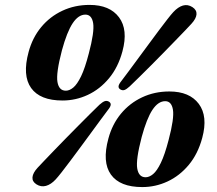

<svg xmlns="http://www.w3.org/2000/svg" viewBox="-20 -735 872 771"><path d="M339.7 -715.3Q420.7 -715.3 457.9 -665.5Q495.2 -615.7 471.7 -528.9Q454.4 -464.6 417.7 -420.6Q381.1 -376.6 332.6 -354Q284.1 -331.4 231 -331.4Q140.9 -331.4 105 -381.6Q69.1 -431.8 94.9 -526.4Q110.2 -583.5 145.3 -626Q180.3 -668.4 230.3 -691.8Q280.3 -715.3 339.7 -715.3ZM336.7 -520.6Q359.7 -607.4 354.1 -641.9Q348.5 -676.3 322.9 -676.3Q294.9 -676.3 271.8 -641.6Q248.8 -606.9 228.6 -532.6Q204.7 -441 210.7 -405.9Q216.7 -370.8 244.3 -370.8Q259 -370.8 274.4 -383.5Q289.8 -396.2 305.6 -428.7Q321.3 -461.2 336.7 -520.6ZM500.5 -387.8Q487.8 -376.4 479.7 -373.6Q471.7 -370.7 462.5 -376.3Q455.4 -381.1 456.1 -388.7Q456.8 -396.3 466.7 -408.8Q479.9 -426 498 -450.5Q516.1 -475 536.8 -503.1Q557.6 -531.1 578.5 -559.6Q599.4 -588 618.4 -613.4Q637.5 -638.7 652.4 -658Q667.4 -677.2 675.8 -686.3Q695.2 -707.2 714.6 -712.8Q734 -718.4 752.7 -706.4Q770.4 -694.9 769.1 -677.6Q767.8 -660.3 748.8 -639.6Q740.6 -630.5 723.8 -613Q707 -595.4 684.4 -572.2Q661.9 -548.9 636.8 -523.3Q611.7 -497.6 586.4 -472.3Q561.1 -446.9 539 -425.2Q516.9 -403.4 500.5 -387.8ZM379.2 -314.3Q391.9 -325.7 400.5 -328.7Q409.2 -331.8 418 -326.5Q425.6 -321.3 424.5 -313.5Q423.5 -305.7 413.2 -293.1Q400.4 -276.1 382.4 -251.7Q364.4 -227.4 343.9 -199.2Q323.4 -171.1 302.1 -142.4Q280.9 -113.8 261.7 -88.1Q242.5 -62.5 227.4 -43.2Q212.3 -24 203.6 -14.6Q184.7 5.9 164.6 11.4Q144.5 16.8 126.3 5.2Q108.9 -5.9 110.4 -23.3Q112 -40.7 131 -61.4Q139.6 -70.8 156.8 -88.7Q174 -106.7 196.6 -130.2Q219.3 -153.8 244.4 -179.4Q269.6 -205.1 294.6 -230.3Q319.6 -255.6 341.6 -277.4Q363.6 -299.3 379.2 -314.3ZM660.1 -367.7Q741.1 -367.7 778.3 -317.9Q815.6 -268.1 792.1 -181.3Q774.8 -117 738.1 -73Q701.5 -29 653 -6.4Q604.5 16.2 551.4 16.2Q461.3 16.2 425.4 -34Q389.5 -84.2 415.3 -178.8Q430.6 -235.9 465.6 -278.3Q500.7 -320.8 550.7 -344.2Q600.7 -367.7 660.1 -367.7ZM657.1 -173Q680.1 -259.8 674.5 -294.2Q668.9 -328.7 643.3 -328.7Q615.3 -328.7 592.2 -294Q569.2 -259.3 549 -185Q525.1 -93.4 531.1 -58.3Q537.1 -23.2 564.7 -23.2Q579.4 -23.2 594.8 -35.9Q610.2 -48.6 625.9 -81.1Q641.7 -113.6 657.1 -173Z"/></svg>

Font: Fraunces Wonky
Style: Italic
Weight: 900
Italic angle: -16°
Version: Version 1.000;[b76b70a41]